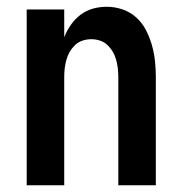

<svg xmlns="http://www.w3.org/2000/svg" viewBox="-20 -548 540 568"><path d="M59 0V-520H170V-438Q178 -458 190 -475Q202 -492 218.5 -504.5Q235 -517 255 -522.5Q275 -528 296 -528Q320 -528 343 -520Q366 -512 383.5 -496Q401 -480 412 -458.5Q423 -437 429.5 -414Q436 -391 438.5 -367.5Q441 -344 441 -320V0H330V-320Q330 -333 328.5 -346Q327 -359 323.5 -371.5Q320 -384 313.5 -395Q307 -406 297.5 -415Q288 -424 275.5 -428Q263 -432 250 -432Q237 -432 224.5 -428Q212 -424 202.5 -415Q193 -406 186.5 -395Q180 -384 176.5 -371.5Q173 -359 171.5 -346Q170 -333 170 -320V0Z"/></svg>

Font: Iosevka Algr
Style: Bold
Weight: 700
Monospace: yes
Designer: Belleve Invis
Foundry: Belleve Invis
Version: Version 26.0.2; ttfautohint (v1.8.3)